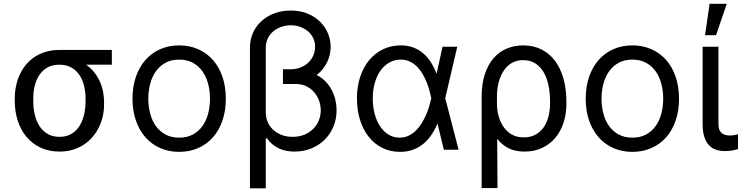

<svg xmlns="http://www.w3.org/2000/svg" viewBox="-20 -793 3933 1017"><path d="M58.2 -269.9Q58.2 -306.5 65.5 -339.8Q72.8 -373.2 86.6 -402Q100.5 -430.8 120.7 -454Q141 -477.3 167.3 -493.8Q193.5 -510.3 225.3 -519.4Q257.1 -528.4 294 -528.4H572.4V-450.3H436.1Q481.5 -418 506.4 -366.5Q531.2 -315 531.2 -248.6V-238.6Q531.2 -206.7 524.1 -175.8Q517 -144.9 503.2 -117.4Q489.3 -89.8 469.3 -66.4Q449.2 -43 422.9 -26.1Q396.7 -9.2 364.7 0.4Q332.7 9.9 295.5 9.9Q239.7 9.9 195.5 -10.7Q151.3 -31.2 120.9 -67.3Q90.6 -103.3 74.4 -152.5Q58.2 -201.7 58.2 -258.5ZM156.2 -258.5Q156.2 -220.2 164.2 -185.7Q172.2 -151.3 189.1 -125.2Q206 -99.1 232.4 -83.6Q258.9 -68.2 295.5 -68.2Q331.7 -68.2 357.8 -83.6Q383.9 -99.1 400.6 -125.2Q417.3 -151.3 425.2 -185.7Q433.2 -220.2 433.2 -258.5V-269.9Q433.2 -306.1 425.2 -338.8Q417.3 -371.4 400.4 -396.3Q383.5 -421.2 357.2 -435.7Q331 -450.3 294 -450.3Q257.8 -450.3 231.7 -435.7Q205.6 -421.2 188.9 -396.3Q172.2 -371.4 164.2 -338.8Q156.2 -306.1 156.2 -269.9Z M929 11.4Q873.6 11.4 828.1 -8.9Q782.7 -29.1 750.2 -65.9Q717.7 -102.6 699.8 -154.7Q681.8 -206.7 681.8 -269.9Q681.8 -333.8 699.8 -386Q717.7 -438.2 750.2 -475.1Q782.7 -512.1 828.1 -532.3Q873.6 -552.6 929 -552.6Q984.4 -552.6 1030 -532.3Q1075.6 -512.1 1108.1 -475.1Q1140.6 -438.2 1158.4 -386Q1176.1 -333.8 1176.1 -269.9Q1176.1 -206.7 1158.4 -154.7Q1140.6 -102.6 1108.1 -65.9Q1075.6 -29.1 1030 -8.9Q984.4 11.4 929 11.4ZM929 -63.9Q971.2 -63.9 1002 -80.8Q1032.7 -97.7 1052.7 -125.9Q1072.8 -154.1 1082.6 -191.6Q1092.3 -229 1092.3 -269.9Q1092.3 -311.1 1082.6 -348.5Q1072.8 -386 1052.7 -414.6Q1032.7 -443.2 1002 -460.2Q971.2 -477.3 929 -477.3Q887.1 -477.3 856.2 -460.2Q825.3 -443.2 805.2 -414.6Q785.2 -386 775.4 -348.5Q765.6 -311.1 765.6 -269.9Q765.6 -229 775.4 -191.6Q785.2 -154.1 805.2 -125.9Q825.3 -97.7 856.2 -80.8Q887.1 -63.9 929 -63.9Z M1519.9 -737.2Q1570.7 -737.2 1609.9 -720.7Q1649.1 -704.2 1676.3 -677Q1703.5 -649.9 1717.5 -615.6Q1731.5 -581.3 1731.5 -545.5Q1731.5 -525.6 1727.1 -505Q1722.7 -484.4 1713.4 -465Q1704.2 -445.7 1690.3 -427.9Q1676.5 -410.2 1657.7 -396Q1685 -381.7 1704.9 -361Q1724.8 -340.2 1737.6 -315.5Q1750.4 -290.8 1756.6 -263.5Q1762.8 -236.2 1762.8 -208.8Q1762.8 -162.6 1746.1 -122.5Q1729.4 -82.4 1699.8 -53.1Q1670.1 -23.8 1629.3 -6.9Q1588.4 9.9 1539.8 9.9Q1520.2 9.9 1500.4 6.6Q1480.5 3.2 1461.8 -4.8Q1443.2 -12.8 1425.8 -26.6Q1408.4 -40.5 1393.5 -61.1L1387.8 -58.2V204.5H1304V-541.2Q1304 -583.5 1320.1 -619.3Q1336.3 -655.2 1365.1 -681.3Q1393.8 -707.4 1433.4 -722.3Q1473 -737.2 1519.9 -737.2ZM1478.7 -426.1H1518.5Q1549.4 -426.1 1573.7 -436.3Q1598 -446.4 1614.7 -462.9Q1631.4 -479.4 1640.3 -501.1Q1649.1 -522.7 1649.1 -545.5Q1649.1 -570 1639.2 -590.7Q1629.3 -611.5 1611.7 -626.8Q1594.1 -642 1570.7 -650.6Q1547.2 -659.1 1519.9 -659.1Q1492.9 -659.1 1468.8 -650.4Q1444.6 -641.7 1426.7 -626.2Q1408.7 -610.8 1398.3 -589.1Q1387.8 -567.5 1387.8 -541.2V-197.4Q1387.8 -171.5 1397.5 -147.9Q1407.3 -124.3 1425.8 -106.7Q1444.2 -89.1 1470.5 -78.7Q1496.8 -68.2 1529.8 -68.2Q1564.6 -68.2 1592.2 -79.5Q1619.7 -90.9 1639 -110.3Q1658.4 -129.6 1668.7 -155.2Q1679 -180.8 1679 -208.8Q1679 -235.4 1669.7 -260.5Q1660.5 -285.5 1643.5 -305Q1626.4 -324.6 1602.3 -336.3Q1578.1 -348 1548.3 -348H1478.7V-420.5Z M2096.6 11.4Q2045.5 11 2003.7 -10.3Q1962 -31.6 1932.4 -69.2Q1902.7 -106.9 1886.7 -158.7Q1870.7 -210.6 1870.7 -272.7Q1870.7 -334.2 1887.8 -385.7Q1904.8 -437.1 1935.5 -474.3Q1966.3 -511.4 2008.9 -532Q2051.5 -552.6 2102.3 -552.6Q2139.6 -552.6 2169 -541.5Q2198.5 -530.5 2221.6 -510.8Q2244.7 -491.1 2262.1 -463.6Q2279.5 -436.1 2292.6 -403.4H2293L2323.9 -545.5H2402L2338.4 -272.7L2409.1 0H2331L2297.6 -137.8H2296.9Q2283 -104.8 2264.2 -77.2Q2245.4 -49.7 2220.7 -29.8Q2196 -9.9 2165.1 0.9Q2134.2 11.7 2096.6 11.4ZM2264.2 -274.1Q2260.7 -291.5 2254.8 -313.2Q2248.9 -334.9 2239.9 -357.4Q2230.8 -380 2218.4 -401.5Q2206 -422.9 2189.1 -439.8Q2172.2 -456.7 2150.7 -467Q2129.3 -477.3 2102.3 -477.3Q2070 -477.3 2042.8 -462Q2015.6 -446.7 1995.9 -419.6Q1976.2 -392.4 1965.4 -354.6Q1954.5 -316.8 1954.5 -271.3Q1954.5 -226.9 1964.8 -188.9Q1975.1 -150.9 1993.8 -123.2Q2012.4 -95.5 2038.5 -79.7Q2064.6 -63.9 2096.6 -63.9Q2122.9 -63.9 2144.5 -74.4Q2166.2 -84.9 2183.4 -101.9Q2200.6 -119 2214 -140.8Q2227.3 -162.6 2237.2 -185.7Q2247.2 -208.8 2253.7 -231.2Q2260.3 -253.6 2264.2 -271.3L2264.6 -272.7Z M2531.2 -279.8Q2531.2 -348.7 2548.1 -399.9Q2565 -451 2594.5 -484.9Q2623.9 -518.8 2664.2 -535.7Q2704.5 -552.6 2751.4 -552.6Q2805.4 -552.6 2847.8 -531.2Q2890.3 -509.9 2919.6 -471.1Q2948.9 -432.2 2964.5 -377.1Q2980.1 -322.1 2980.1 -254.3V-244.3Q2980.1 -188.9 2964.7 -142.2Q2949.2 -95.5 2920.5 -61.8Q2891.7 -28.1 2850.7 -9.1Q2809.7 9.9 2758.5 9.9Q2709.2 9.9 2674 -7.8Q2638.8 -25.6 2613.6 -57.9L2615.1 203.1H2531.2ZM2612.6 -228.7Q2613.6 -211.6 2617.4 -193Q2621.1 -174.4 2628.4 -156.1Q2635.7 -137.8 2646.7 -121.4Q2657.7 -105.1 2673.1 -92.5Q2688.6 -79.9 2708.6 -72.6Q2728.7 -65.3 2754.3 -65.3Q2790.1 -65.3 2816.2 -79.7Q2842.3 -94.1 2859.6 -118.6Q2876.8 -143.1 2885.1 -175.6Q2893.5 -208.1 2893.5 -244.3V-254.3Q2893.5 -301.1 2885.1 -341.4Q2876.8 -381.7 2859.2 -411.2Q2841.6 -440.7 2815 -457.6Q2788.4 -474.4 2751.4 -474.4Q2726.6 -474.4 2706.5 -466.6Q2686.4 -458.8 2671 -445Q2655.5 -431.1 2644.4 -412.5Q2633.2 -393.8 2625.9 -372.3Q2618.6 -350.9 2615.4 -327.6Q2612.2 -304.3 2612.2 -281.2Z M3329.5 11.4Q3274.1 11.4 3228.7 -8.9Q3183.2 -29.1 3150.7 -65.9Q3118.3 -102.6 3100.3 -154.7Q3082.4 -206.7 3082.4 -269.9Q3082.4 -333.8 3100.3 -386Q3118.3 -438.2 3150.7 -475.1Q3183.2 -512.1 3228.7 -532.3Q3274.1 -552.6 3329.5 -552.6Q3384.9 -552.6 3430.6 -532.3Q3476.2 -512.1 3508.7 -475.1Q3541.2 -438.2 3558.9 -386Q3576.7 -333.8 3576.7 -269.9Q3576.7 -206.7 3558.9 -154.7Q3541.2 -102.6 3508.7 -65.9Q3476.2 -29.1 3430.6 -8.9Q3384.9 11.4 3329.5 11.4ZM3329.5 -63.9Q3371.8 -63.9 3402.5 -80.8Q3433.2 -97.7 3453.3 -125.9Q3473.4 -154.1 3483.1 -191.6Q3492.9 -229 3492.9 -269.9Q3492.9 -311.1 3483.1 -348.5Q3473.4 -386 3453.3 -414.6Q3433.2 -443.2 3402.5 -460.2Q3371.8 -477.3 3329.5 -477.3Q3287.6 -477.3 3256.7 -460.2Q3225.9 -443.2 3205.8 -414.6Q3185.7 -386 3176 -348.5Q3166.2 -311.1 3166.2 -269.9Q3166.2 -229 3176 -191.6Q3185.7 -154.1 3205.8 -125.9Q3225.9 -97.7 3256.7 -80.8Q3287.6 -63.9 3329.5 -63.9Z M3785.5 -545.5V-134.9Q3785.5 -115.8 3791 -104Q3796.5 -92.3 3805.6 -85.9Q3814.6 -79.5 3825.8 -77.4Q3837 -75.3 3848 -75.3Q3853.3 -75.3 3859.4 -76Q3865.4 -76.7 3871.3 -77.8Q3877.1 -78.8 3881.9 -80.1Q3886.7 -81.3 3889.2 -82.4V-2.8Q3878.6 0.4 3861.2 3.7Q3843.8 7.1 3818.2 7.1Q3793.3 7.1 3771.8 -0.4Q3750.4 -7.8 3734.9 -24.5Q3719.5 -41.2 3710.6 -68.4Q3701.7 -95.5 3701.7 -134.9V-545.5ZM3738.6 -772.7H3829.5L3772.7 -606.5H3714.5Z"/></svg>

Font: Fast_Sans-Dotted
Style: Regular
Weight: 400
Version: Version 3.018